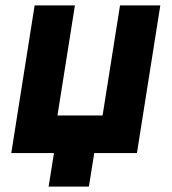

<svg xmlns="http://www.w3.org/2000/svg" viewBox="-20 -570 640 715"><path d="M161 125 181 0H22L109 -550H259L194 -140H362L427 -550H577L490 0H331L311 125Z"/></svg>

Font: JetBrains Mono ExtraBold
Style: Italic
Weight: 800
Italic angle: -9°
Monospace: yes
Designer: Philipp Nurullin, Konstantin Bulenkov
Foundry: JetBrains
Version: Version 2.305; ttfautohint (v1.8.4.7-5d5b)